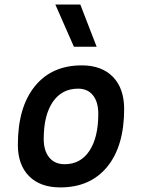

<svg xmlns="http://www.w3.org/2000/svg" viewBox="-20 -815 626 845"><path d="M245.1 9.8Q157.2 9.8 107.9 -39.8Q58.6 -89.4 58.6 -177.7Q58.6 -342.8 133.1 -435.1Q207.5 -527.3 339.8 -527.3Q427.7 -527.3 477.1 -476.6Q526.4 -425.8 526.4 -335Q526.4 -172.4 452.1 -81.3Q377.9 9.8 245.1 9.8ZM264.6 -92.3Q334.5 -92.3 373.5 -151.1Q412.6 -210 412.6 -314Q412.6 -366.2 389.2 -395.5Q365.7 -424.8 323.7 -424.8Q252.4 -424.8 212.4 -366.5Q172.4 -308.1 172.4 -203.6Q172.4 -151.4 196.8 -121.8Q221.2 -92.3 264.6 -92.3ZM305.2 -609.4 223.6 -794.9H333.5L405.3 -609.4Z"/></svg>

Font: Cascadia Mono Medium
Style: Italic
Weight: 500
Italic angle: -10°
Monospace: yes
Designer: Aaron Bell
Foundry: Saja Typeworks
Version: Version 2407.024